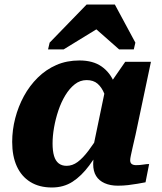

<svg xmlns="http://www.w3.org/2000/svg" viewBox="-20 -818 719 851"><path d="M509 -340 460 -335Q454 -374 442.5 -402.5Q431 -431 412.5 -447Q394 -463 364 -463Q335 -463 311.5 -444.5Q288 -426 269.5 -395.5Q251 -365 238.5 -327.5Q226 -290 219.5 -252.5Q213 -215 213 -182Q213 -149 219.5 -127Q226 -105 240 -94Q254 -83 275 -83Q301 -83 324 -100Q347 -117 372 -150Q397 -183 428 -233L446 -198Q410 -131 375.5 -84.5Q341 -38 301.5 -12.5Q262 13 210 13Q154 13 114.5 -11.5Q75 -36 54.5 -81Q34 -126 34 -189Q34 -242 47.5 -294Q61 -346 86 -392Q111 -438 147.5 -474Q184 -510 230 -530Q276 -550 332 -550Q392 -550 430 -523.5Q468 -497 487 -450Q506 -403 509 -340ZM649 -544 581 -222Q573 -188 568 -165.5Q563 -143 560 -129Q557 -115 557 -108Q557 -96 564 -91Q571 -86 583 -86Q600 -86 615 -88.5Q630 -91 641 -91L625 -10Q609 -7 589 -3.5Q569 0 547.5 2.5Q526 5 502 5Q469 5 444 -6Q419 -17 406 -38Q393 -59 393 -91Q393 -99 394 -112.5Q395 -126 397 -146L387 -136L446 -420L456 -430L535 -544ZM489 -798H364L200 -629L193 -599H262L448 -713L373 -718L508 -599H573L580 -629Z"/></svg>

Font: Roboto Serif
Style: Bold Italic
Weight: 700
Italic angle: -10°
Designer: Greg Gazdowicz
Foundry: Commercial Type
Version: Version 1.008